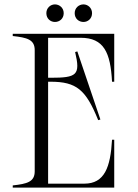

<svg xmlns="http://www.w3.org/2000/svg" viewBox="-20 -854 630 874"><path d="M347 -682C453 -682 483 -615 490 -482H500V-700H38V-690C103 -683 138 -674 138 -626V-74C138 -26 103 -17 38 -10V0H500V-218H490C483 -93 456 -18 364 -18H199V-482H210C328 -482 371 -446 427 -307L437 -310L332 -620L322 -617C347 -512 330 -500 210 -500H199V-682ZM230 -754C251 -754 270 -769 270 -794C270 -818 251 -834 230 -834C210 -834 191 -818 191 -794C191 -769 210 -754 230 -754ZM360 -754C380 -754 399 -769 399 -794C399 -818 380 -834 360 -834C339 -834 320 -818 320 -794C320 -769 339 -754 360 -754Z"/></svg>

Font: Sprat Condensed Light
Style: Regular
Weight: 300
Width: 3
Designer: Ethan Nakache
Foundry: Collletttivo
Version: Version 2.000;Glyphs 3.2 (3217)